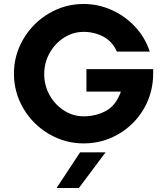

<svg xmlns="http://www.w3.org/2000/svg" viewBox="-20 -710 824 964"><path d="M50 -340Q50 -434 97.5 -514.5Q145 -595 225.5 -642.5Q306 -690 400 -690Q474 -690 541.5 -659.5Q609 -629 659 -575Q709 -521 732 -451H567Q544 -502 499 -526Q454 -550 400 -550Q347 -550 301.5 -521Q256 -492 229 -443.5Q202 -395 202 -338Q202 -281 229 -232.5Q256 -184 301.5 -155Q347 -126 400 -126Q461 -126 511.5 -153Q562 -180 587 -250H414V-363H749V-340Q749 -245 702.5 -164.5Q656 -84 575.5 -37Q495 10 400 10Q306 10 225.5 -37.5Q145 -85 97.5 -165.5Q50 -246 50 -340ZM382 55H510L376 234H264Z"/></svg>

Font: Teachers[wght]
Style: Regular
Weight: 400
Designer: Alfredo Marco Pradil & Chank Diesel
Version: Version 1.000;Glyphs 3.1.2 (3151)